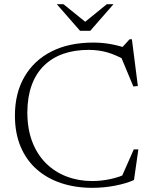

<svg xmlns="http://www.w3.org/2000/svg" viewBox="-20 -890 728 920"><path d="M422 -22.5Q464.5 -22.5 508.2 -31.8Q552 -41 589 -59L556.5 -28L621 -174H643L622 -27.5Q586 -11 532.2 -0.5Q478.5 10 422 10Q340.5 10 272.5 -12.8Q204.5 -35.5 155 -79.5Q105.5 -123.5 78.5 -188Q51.5 -252.5 51.5 -336Q51.5 -443.5 97.2 -522.2Q143 -601 227 -643.5Q311 -686 427 -686Q468.5 -686 507.2 -679.2Q546 -672.5 590.5 -658L562 -659L601 -702H612L640.5 -478L619 -475.5L552.5 -635L586.5 -598.5Q535 -627.5 493.5 -639.2Q452 -651 404.5 -651Q336.5 -651 282.2 -631.8Q228 -612.5 189.8 -574.5Q151.5 -536.5 131.5 -480.8Q111.5 -425 111 -352.5Q111 -272.5 134.5 -211Q158 -149.5 200.5 -107.5Q243 -65.5 299.8 -44Q356.5 -22.5 422 -22.5ZM396.5 -779H380L492 -870H524L412.5 -742.5H363.5L252 -870H284Z"/></svg>

Font: Newsreader 16pt Light
Style: Regular
Weight: 300
Designer: Hugues Gentile
Foundry: Production Type
Version: Version 1.003